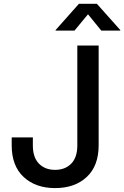

<svg xmlns="http://www.w3.org/2000/svg" viewBox="-20 -963 642 993"><path d="M265.1 9.8Q164.1 9.8 102.3 -47.6Q40.5 -105 40.5 -211.4V-252.4H149.9V-210.9Q149.9 -148.9 181.4 -116.7Q212.9 -84.5 265.1 -84.5Q316.9 -84.5 348.4 -116.7Q379.9 -148.9 379.9 -210.9V-727.5H490.2V-211.4Q490.2 -105 428.5 -47.6Q366.7 9.8 265.1 9.8ZM365.2 -804.7H267.6V-807.6L388.2 -943.4H481L602.1 -807.6V-804.7H503.9L435.1 -889.2Z"/></svg>

Font: Inter 20pt Medium
Style: Regular
Weight: 500
Version: Version 4.001;git-66647c0bb